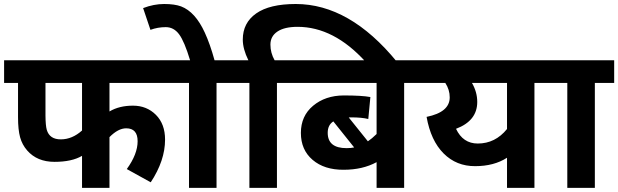

<svg xmlns="http://www.w3.org/2000/svg" viewBox="-20 -916 3014 936"><path d="M379.9 -511.7H201.7V-353Q202.1 -303.7 208 -283.2Q221.7 -236.3 276.9 -236.6Q332 -236.8 379.9 -279.8ZM379.9 -156.2Q330.1 -127 245.6 -127Q161.1 -127 112.8 -182.1Q87.9 -210.4 77.9 -247.1Q67.9 -283.7 67.9 -344.7V-511.7H0V-622.1H835.4V-511.7H513.7V-372.6Q561 -400.9 628.2 -400.9Q695.3 -400.9 740 -356.2Q784.7 -311.5 784.7 -235.4Q784.7 -133.3 714.8 -27.3L598.1 -91.8Q650.9 -164.6 650.9 -227.5Q650.9 -290.5 595.2 -290.5Q556.2 -290.5 513.7 -247.6V0H379.9Z M1129.9 -511.7H1035.6V0H901.4V-511.7H821.3V-622.1H906.7Q878.9 -714.4 853 -749Q827.1 -783.7 788.1 -783.7Q749 -783.7 713.4 -770.5L677.7 -876.5Q729.5 -896.5 780.3 -896.5Q831.1 -896.5 862.8 -884.8Q932.1 -858.4 978.5 -756.8Q1003.9 -701.7 1025.9 -622.1H1129.9Z M1318.8 -622.1H1424.3V-511.7H1330.1V0H1195.8V-511.7H1115.7V-622.1H1190.9Q1163.6 -677.2 1163.6 -723.1Q1163.6 -804.7 1229 -850.6Q1294.4 -896.5 1421.9 -896.5Q1684.6 -896.5 1915 -614.7H1762.2Q1607.4 -785.2 1430.7 -785.2Q1366.7 -785.2 1332.5 -762.2Q1298.3 -739.3 1298.3 -698.7Q1298.3 -658.2 1318.8 -622.1Z M1577.6 -268.6Q1577.6 -193.8 1669.4 -193.8Q1691.4 -193.8 1706.5 -197.3L1605 -324.2Q1577.6 -306.6 1577.6 -268.6ZM1655.3 -450.7Q1744.6 -450.7 1785.6 -442.9L1775.4 -335.9Q1742.7 -343.8 1693.4 -343.8H1687Q1683.6 -343.8 1680.2 -343.3L1773.4 -227.1Q1792.5 -239.7 1815.9 -262.7V-511.7H1410.2V-622.1H2044.4V-511.7H1950.2V0H1815.9V-125.5Q1748 -88.4 1654.8 -88.4Q1561 -87.9 1503.9 -136.7Q1446.8 -185.5 1446.8 -268.1Q1446.8 -350.6 1506.3 -400.4Q1565.9 -450.2 1655.3 -450.7Z M2451.7 -511.7H2280.8Q2306.6 -467.3 2306.6 -418.9Q2306.6 -327.1 2203.1 -288.1Q2236.8 -216.3 2309.1 -216.3Q2394.5 -216.3 2451.7 -287.1ZM2059.6 -346.2Q2172.4 -369.1 2172.4 -441.4Q2172.4 -478.5 2150.9 -511.7H2030.3V-622.1H2679.7V-511.7H2585.4V0H2451.7V-147Q2388.2 -106 2296.4 -106Q2205.1 -105.5 2142.6 -168Q2080.1 -230.5 2059.6 -346.2Z M2974.1 -511.7H2879.9V0H2745.6V-511.7H2665.5V-622.1H2974.1Z"/></svg>

Font: NotoSans-Bold
Style: Bold
Weight: 700
Designer: Monotype Design team
Foundry: Monotype Imaging Inc.
Version: Version 1.04